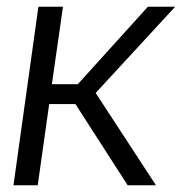

<svg xmlns="http://www.w3.org/2000/svg" viewBox="-20 -550 540 570"><path d="M20 0H92L126 -241H204L359 0H443L264 -274L500 -530H419L211 -300H134L167 -530H94Z"/></svg>

Font: Cheyenne Sans Light
Style: Italic
Weight: 300
Italic angle: -8.13011°
Designer: The Public Sans project authors (U.S. Web Design System), Libre Franklin designed by Pablo Impallari and Rodrigo Fuenzal
Foundry: The Cheyenne Sans Project Authors
Version: Version 2.007